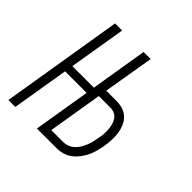

<svg xmlns="http://www.w3.org/2000/svg" viewBox="-142 -657 785 785"><g transform="rotate(45 250.0 -265.0)"><path d="M9 0 96 -530H137L96 -283H241L235 -247H90L49 0ZM174 0 261 -530H302L265 -310H326Q345 -310 362.5 -304Q380 -298 392.5 -285.5Q405 -273 412 -256Q419 -239 421.5 -221Q424 -203 423 -183.5Q422 -164 419 -145Q416 -128 411.5 -111Q407 -94 399.5 -78Q392 -62 380.5 -47Q369 -32 354.5 -21Q340 -10 322.5 -5Q305 0 288 0ZM220 -37H288Q301 -37 313.5 -41.5Q326 -46 336.5 -55.5Q347 -65 354 -76.5Q361 -88 366 -100.5Q371 -113 374 -125.5Q377 -138 379 -151Q382 -164 383 -177.5Q384 -191 383 -204Q382 -217 379 -229Q376 -241 369 -251.5Q362 -262 350.5 -267.5Q339 -273 326 -273H259Z"/></g></svg>

Font: Iosevka Curly XLtObl
Style: Regular
Weight: 200
Italic angle: -9°
Monospace: yes
Designer: Belleve Invis
Foundry: Belleve Invis
Version: Version 11.1.0; ttfautohint (v1.8.3)